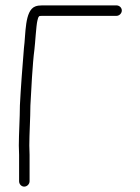

<svg xmlns="http://www.w3.org/2000/svg" viewBox="-20 -674 522 714"><path d="M413 -654H137C126.3 -654 117.7 -652.7 111 -650C71.1 -634.6 76.2 -547.5 69 -495C64.4 -441.9 56.5 -335.5 54 -282C54 -237.6 50 -175.1 50 -133C50.7 -120.3 51 -108.7 51 -98V0C51 10.6 59.4 20 70 20C80.6 20 90 10.6 90 0V-98C90 -109.3 89.7 -121 89 -133C89 -175.9 93 -236 93 -281C95.5 -331.5 101.2 -440.1 108 -490C110.8 -511.2 114.5 -578.8 119 -597C120.7 -605.3 122.2 -610.2 126 -614C128 -614.7 131.7 -615 137 -615H413C423.6 -615 433 -624.4 433 -635C433 -645.6 423.6 -654 413 -654Z"/></svg>

Font: Just Breathe
Style: Regular
Weight: 400
Foundry: Cannot Into Space Fonts
Version: Version 0.72